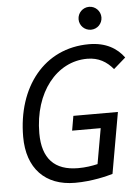

<svg xmlns="http://www.w3.org/2000/svg" viewBox="-60 -943 728 1000"><g transform="rotate(-5 304.0 -443.5)"><path d="M292 9.8C381.3 9.8 460.4 -10.7 489.7 -19.5L545.9 -338.4H313L299.8 -262.2H449.2L416.5 -77.1C387.2 -70.3 353 -64.9 314.5 -64.9C191.4 -64.9 128.4 -130.9 128.4 -263.2C128.4 -477.1 250.5 -628.4 410.2 -628.4C469.7 -628.4 511.7 -603 545.4 -562.5L608.4 -617.7C571.8 -668 513.7 -703.1 426.3 -703.1C190.9 -703.1 43 -511.2 43 -252C43 -87.4 135.7 9.8 292 9.8ZM443.8 -777.3C476.6 -777.3 503.4 -803.7 503.4 -836.9C503.4 -870.1 476.6 -897 443.8 -897C410.6 -897 383.8 -870.1 383.8 -836.9C383.8 -803.7 410.6 -777.3 443.8 -777.3Z"/></g></svg>

Font: Cascadia Code PL SemiLight
Style: Italic
Weight: 350
Italic angle: -10°
Monospace: yes
Designer: Aaron Bell
Foundry: Saja Typeworks
Version: Version 2404.023